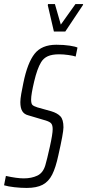

<svg xmlns="http://www.w3.org/2000/svg" viewBox="-38 -916 429 944"><path d="M-18 -5 -9 -51Q45 -39 79 -39Q117 -39 145.5 -52.5Q174 -66 185 -104Q193 -131 207 -194Q221 -257 221 -281Q221 -303 211.5 -311.5Q202 -320 175 -327L101 -349Q81 -354 71.5 -369.5Q62 -385 62 -414Q62 -429 66.5 -455Q71 -481 77 -509Q97 -607 132 -651.5Q167 -696 239 -696Q276 -696 305 -691.5Q334 -687 343 -682L334 -638Q323 -642 298.5 -645.5Q274 -649 253 -649Q218 -649 197 -639.5Q176 -630 164 -610Q145 -579 130 -515.5Q115 -452 115 -427Q115 -407 121 -400.5Q127 -394 146 -388L214 -369Q244 -360 259 -344Q274 -328 274 -290Q274 -263 249 -153Q236 -92 218.5 -57.5Q201 -23 171.5 -7.5Q142 8 93 8Q64 8 33 4.5Q2 1 -18 -5ZM227 -761 197 -890 198 -896H232L261 -795L333 -896H371L369 -890L283 -761Z"/></svg>

Font: Saira Ultra Condensed Light
Style: Italic
Weight: 300
Width: 1
Italic angle: -12°
Designer: Hector Gatti with collaboration of the Omnibus-Type team
Foundry: Omnibus-Type
Version: Version 1.001; ttfautohint (v1.8)